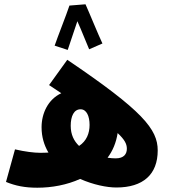

<svg xmlns="http://www.w3.org/2000/svg" viewBox="-20 -867 797 896"><path d="M304 -841C291 -801 247 -690 235 -654L296 -634C303 -655 324 -717 341 -768C361 -724 384 -664 396 -637L458 -664C436 -711 398 -805 379 -847ZM523 8C648 8 716 -53 716 -165C716 -264 646 -350 294 -588L209 -470C229 -457 248 -444 266 -432C204 -403 174 -338 174 -273C174 -228 186 -189 206 -155C191 -154 178 -154 166 -154C140 -154 97 -159 50 -170L8 -18C52 0 95 9 154 9C222 9 292 -4 354 -32C415 -5 478 8 523 8ZM310 -280C310 -325 325 -357 356 -357C384 -357 398 -325 398 -284C398 -245 384 -209 349 -186C325 -209 310 -239 310 -280ZM572 -173C572 -149 559 -128 520 -128C508 -128 495 -129 482 -131C506 -163 522 -201 529 -246C562 -215 572 -195 572 -173Z"/></svg>

Font: Noto Sans Arabic UI Cn Bk
Style: Regular
Weight: 900
Width: 3
Designer: Monotype Design Team, Nadine Chahine and Nizar Qandah
Foundry: Monotype Imaging Inc.
Version: Version 2.010